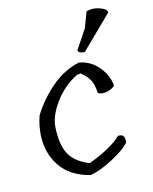

<svg xmlns="http://www.w3.org/2000/svg" viewBox="-116 -851 739 928"><g transform="rotate(-15 253.5 -387.0)"><path d="M306 -540Q362 -531 400 -486Q438 -441 442 -388Q423 -372 398 -368Q373 -364 357 -374Q355 -417 342.5 -440.5Q330 -464 301 -487L283 -485Q213 -451 165.5 -385.5Q118 -320 116 -264Q111 -184 135.5 -135Q160 -86 231 -57Q278 -73 325.5 -98.5Q373 -124 397 -149Q418 -150 424 -139.5Q430 -129 428 -108Q399 -76 334.5 -42Q270 -8 221 0Q123 -25 78 -92.5Q33 -160 38 -247Q41 -297 57 -342Q99 -411 163.5 -467Q228 -523 306 -540ZM407 -770Q439 -779 472.5 -767Q506 -755 507 -738L348 -582Q318 -582 315 -599L377 -692Z"/></g></svg>

Font: Tillana
Style: Regular
Weight: 400
Designer: Lipi Raval (Devanagari, Latin), Jonny Pinhorn (Latin)
Foundry: Indian Type Foundry
Version: Version 2.003;PS 1.0;hotconv 1.0.79;makeotf.lib2.5.61930; tt